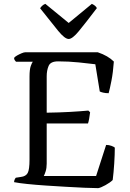

<svg xmlns="http://www.w3.org/2000/svg" viewBox="-20 -975 675 995"><path d="M489 0Q462 0 418 -2Q374 -4 321.5 -7Q269 -10 217 -13.5Q165 -17 121.5 -21.5Q78 -26 53 -31Q53 -38 56 -44.5Q59 -51 62 -54L88 -58Q114 -61 123.5 -78.5Q133 -96 133 -148V-578Q133 -615 139.5 -633Q146 -651 150 -655H63Q60 -658 56.5 -663Q53 -668 53 -675Q57 -681 68.5 -687.5Q80 -694 92 -699Q104 -704 110 -704H487Q540 -686 570 -656Q566 -600 557.5 -556.5Q549 -513 543 -492Q527 -492 514.5 -495Q502 -498 497 -501L474 -642Q443 -646 389 -651.5Q335 -657 281 -657Q242 -657 232 -633.5Q222 -610 222 -580V-391Q289 -392 342 -395Q395 -398 438 -402L447 -393Q442 -352 436 -335H222V-127Q222 -104 216.5 -87Q211 -70 207 -63H478L530 -224Q545 -224 558 -219Q571 -214 575 -210Q575 -175 572 -128Q569 -81 564 -42Q551 -29 526.5 -15.5Q502 -2 489 0ZM336 -773Q316 -773 281.5 -815Q247 -857 188 -932Q191 -938 198.5 -945Q206 -952 215 -955L336 -856L456 -955Q476 -946 482 -933Q422 -854 388.5 -813.5Q355 -773 336 -773Z"/></svg>

Font: Texturina Light
Style: Regular
Weight: 300
Designer: Guillermo Torres Carreño
Foundry: Omnibus-Type
Version: Version 1.002; ttfautohint (v1.8.3)